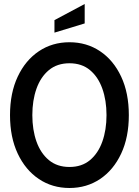

<svg xmlns="http://www.w3.org/2000/svg" viewBox="-20 -925 694 959"><path d="M327 14Q241 14 174 -31Q107 -76 68.5 -157.8Q30 -239.5 30 -350Q30 -460.5 68.5 -542.2Q107 -624 174 -669Q241 -714 327 -714Q413 -714 480 -669Q547 -624 585.2 -542.2Q623.5 -460.5 623.5 -350Q623.5 -239.5 585.2 -157.8Q547 -76 480 -31Q413 14 327 14ZM327 -91Q388.5 -91 429.5 -125.2Q470.5 -159.5 491.2 -218Q512 -276.5 512 -350Q512 -423.5 491.2 -482Q470.5 -540.5 429.5 -574.8Q388.5 -609 327 -609Q265.5 -609 224.2 -574.8Q183 -540.5 162.2 -482Q141.5 -423.5 141.5 -350Q141.5 -276.5 162.2 -218Q183 -159.5 224.2 -125.2Q265.5 -91 327 -91ZM252 -762V-824.5L403 -905V-808Z"/></svg>

Font: Cabin Condensed Medium
Style: Regular
Weight: 500
Width: 3
Designer: Pablo Impallari
Foundry: Pablo Impallari. http://www.impallari.com Igino Marini. http://www.ikern.com
Version: Version 3.001; ttfautohint (v1.8.3)